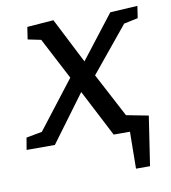

<svg xmlns="http://www.w3.org/2000/svg" viewBox="-109 -605 743 836"><g transform="rotate(-10 262.0 -186.5)"><path d="M-30 0 -21 -53 49 -66 212 -277 116 -461 58 -473 66 -527 183 -536 285 -336 433 -527 554 -534 546 -481 484 -468 320 -268 425 -69 496 -53 487 0H355L248 -207L95 0ZM425 163 427 -2H371L355 -87L520 -55L487 163Z"/></g></svg>

Font: Bitter Medium
Style: Italic
Weight: 500
Italic angle: -9°
Designer: Sol Matas, and Bitter project Authors
Foundry: Sol Matas
Version: Version 2.001